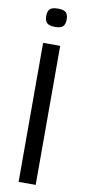

<svg xmlns="http://www.w3.org/2000/svg" viewBox="-98 -916 423 952"><g transform="rotate(10 113.5 -440.0)"><path d="M114 -788Q86 -788 74 -798.5Q62 -809 62 -834Q62 -859 73.5 -869.5Q85 -880 114 -880Q142 -880 153.5 -869.5Q165 -859 165 -834Q165 -809 153.5 -798.5Q142 -788 114 -788ZM70 0V-700H156V0Z"/></g></svg>

Font: Georama
Style: Regular
Weight: 400
Designer: Jean-Baptiste Levee
Foundry: Production Type
Version: Version 1.000